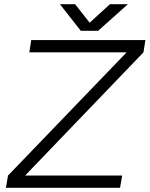

<svg xmlns="http://www.w3.org/2000/svg" viewBox="-20 -890 709 910"><path d="M18 -58 611 -674 660 -642 99 -58ZM8 0 18 -58H559L549 0ZM119 -642 128 -700H669L660 -642ZM364 -744V-745L501 -870H586L445 -744ZM363 -744 264 -870H336L435 -744H433Z"/></svg>

Font: Figtree Light Light
Style: Italic
Weight: 300
Italic angle: -9.5°
Version: Version 2.000